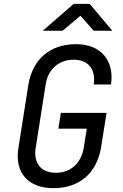

<svg xmlns="http://www.w3.org/2000/svg" viewBox="-20 -970 640 1000"><path d="M203 -810H306L399 -888L468 -810H565L447 -950H364ZM258 10C393 10 483 -67 506 -200L535 -382H297L284 -300H432L416 -200C403 -120 348 -70 271 -70C194 -70 153 -120 166 -200L218 -531C230 -610 287 -659 364 -659C440 -659 480 -609 468 -530H558C577 -655 504 -740 377 -740C241 -740 151 -663 128 -530L76 -200C55 -71 126 10 258 10Z"/></svg>

Font: JetBrains Mono
Style: Italic
Weight: 400
Italic angle: -9°
Monospace: yes
Designer: Philipp Nurullin, Konstantin Bulenkov
Foundry: JetBrains
Version: Version 2.305